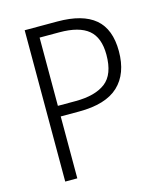

<svg xmlns="http://www.w3.org/2000/svg" viewBox="-108 -795 743 875"><g transform="rotate(-15 263.5 -357.0)"><path d="M245 -714Q364 -714 422.5 -664.5Q481 -615 481 -511Q481 -405 421 -348.5Q361 -292 235 -292H148V0H91V-714ZM241 -664H148V-342H231Q324 -342 373 -379.5Q422 -417 422 -510Q422 -591 378 -627.5Q334 -664 241 -664Z"/></g></svg>

Font: Noto Sans Georgian SemiCondensed Light
Style: Regular
Weight: 300
Width: 4
Designer: Monotype Design Team, Akaki Razmadze
Foundry: Google LLC
Version: Version 2.005; ttfautohint (v1.8.4.7-5d5b)